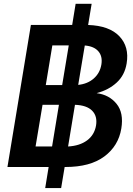

<svg xmlns="http://www.w3.org/2000/svg" viewBox="-20 -855 683 983"><path d="M211.4 107.9 229 0H18.1L138.2 -727.5H349.6L367.2 -835.4H449.2L431.2 -727.1Q539.1 -723.6 590.8 -669.7Q642.6 -615.7 628.4 -530.3Q618.7 -470.2 577.6 -432.4Q536.6 -394.5 475.6 -378.4V-377.9Q539.1 -369.6 576.7 -323.5Q614.3 -277.3 601.1 -196.8Q586.4 -107.9 514.2 -54Q441.9 0 314.9 0H311L293 107.9ZM363.8 -318.4 328.6 -105Q388.2 -108.4 425.8 -136.2Q463.4 -164.1 471.7 -212.4Q479.5 -260.3 451.7 -288.3Q423.8 -316.4 363.8 -318.4ZM162.1 -105H246.6L281.7 -318.4H197.8ZM214.4 -419.4H298.3L332 -622.6H248ZM414.1 -622.1 380.4 -420.4Q428.2 -425.3 460 -453.1Q491.7 -481 499 -524.4Q505.9 -566.4 483.6 -592.3Q461.4 -618.2 414.1 -622.1Z"/></svg>

Font: Inter Display SemiBold
Style: Italic
Weight: 600
Italic angle: -9.39999°
Designer: Rasmus Andersson
Foundry: rsms
Version: Version 4.000;git-a52131595